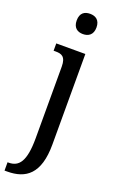

<svg xmlns="http://www.w3.org/2000/svg" viewBox="-195 -803 657 1086"><g transform="rotate(20 133.5 -259.5)"><path d="M145 -637C178 -637 205 -654 205 -698C205 -743 178 -759 145 -759C112 -759 86 -743 86 -698C86 -654 112 -637 145 -637ZM-7 240H9C120 240 197 187 197 9V-536H22V-492H35C69 -492 96 -484 96 -423V8C96 148 61 190 -1 190H-7Z"/></g></svg>

Font: Noto Serif Condensed Medium
Style: Regular
Weight: 500
Width: 3
Designer: Monotype Design Team
Foundry: Monotype Imaging Inc.
Version: Version 2.015